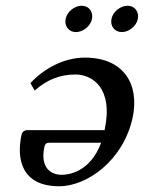

<svg xmlns="http://www.w3.org/2000/svg" viewBox="-20 -639 502 670"><path d="M101 -323C144 -361 189 -379 244 -379C300 -379 377 -334 345 -185H76C65 -185 57 -179 55 -168C37 -84 55 11 187 11C282 11 410 -77 443 -229C467 -344 413 -438 276 -438C204 -438 135 -401 86 -349ZM333 -141C294 -37 218 -29 195 -29C159 -29 119 -52 135 -127C137 -136 142 -141 152 -141ZM369 -573C364 -548 380 -527 405 -527C430 -527 456 -548 461 -573C466 -598 450 -619 425 -619C400 -619 374 -598 369 -573ZM209 -573C204 -548 220 -527 245 -527C270 -527 296 -548 301 -573C306 -598 290 -619 265 -619C240 -619 214 -598 209 -573Z"/></svg>

Font: Libertinus Sans
Style: Italic
Weight: 400
Italic angle: -12°
Designer: Philipp H. Poll, Khaled Hosny
Foundry: Caleb Maclennan
Version: Version 7.050;RELEASE